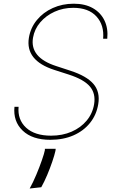

<svg xmlns="http://www.w3.org/2000/svg" viewBox="-20 -759 652 1058"><path d="M548.3 -545.5Q555 -620 511.7 -668Q468.4 -715.9 383.5 -715.9Q328.1 -715.9 280.7 -694.4Q233.3 -672.9 201.7 -635.8Q170.1 -598.7 161.9 -551.1Q143.5 -442.1 289.8 -394.9L367.9 -369.3Q457.7 -340.2 495.2 -296.2Q532.7 -252.1 521.3 -184.7Q511.7 -126.1 476.2 -81.9Q440.7 -37.6 384.8 -13.1Q328.8 11.4 257.1 11.4Q157.7 11.4 104.8 -39.4Q51.8 -90.2 59.7 -170.5H82.4Q76 -99.8 123.6 -55.6Q171.2 -11.4 261.4 -11.4Q324.2 -11.4 374.6 -33.4Q425.1 -55.4 457.6 -94.5Q490.1 -133.5 498.6 -184.7Q508.2 -243.3 475.5 -282.1Q442.8 -321 359.4 -348L279.8 -373.6Q118.6 -425.4 139.2 -551.1Q148.4 -606.2 183.1 -648.4Q217.7 -690.7 270.6 -714.7Q323.5 -738.6 386.4 -738.6Q448.9 -738.6 492.2 -713.8Q535.5 -688.9 556.1 -645.2Q576.7 -601.6 571 -545.5ZM286.9 61.1 285.5 72.4Q280.2 96.2 268.1 131.7Q256 167.3 240.2 204.9Q224.4 242.5 207.4 272.7L143.5 279.8Q162.3 246.1 180.2 203.3Q198.2 160.5 211.1 123Q224.1 85.6 227.3 68.2V61.1Z"/></svg>

Font: Inter UI Thin
Style: Italic
Weight: 100
Italic angle: -9.39999°
Designer: Rasmus Andersson
Foundry: rsms
Version: 3.2;8d6f07862